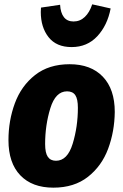

<svg xmlns="http://www.w3.org/2000/svg" viewBox="-20 -847 568 885"><path d="M19 -201Q19 -291 48.5 -371Q78 -451 141.5 -501Q205 -551 301 -551Q399 -551 454 -493.5Q509 -436 509 -331Q508 -241 478.5 -161.5Q449 -82 385.5 -32Q322 18 226 18Q128 18 73.5 -39Q19 -96 19 -201ZM339 -350Q339 -391 327 -408.5Q315 -426 289 -426Q236 -426 212 -348Q188 -270 188 -183Q188 -142 200.5 -124Q213 -106 238 -106Q291 -106 315 -184.5Q339 -263 339 -350ZM168 -792 169 -812 257 -825Q259 -788 274.5 -768Q290 -748 319 -748Q349 -748 371 -769Q393 -790 405 -827L490 -808Q475 -730 428.5 -680Q382 -630 310 -630Q240 -630 204 -675.5Q168 -721 168 -792Z"/></svg>

Font: Fira Sans Condensed ExtraBold
Style: Italic
Weight: 800
Width: 3
Italic angle: -8°
Designer: bBox Type GmbH & Carrois Corporate GbR & Edenspiekermann AG
Foundry: bBox Type GmbH & Carrois Corporate GbR & Edenspiekermann AG
Version: Version 4.301